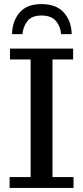

<svg xmlns="http://www.w3.org/2000/svg" viewBox="-20 -920 406 940"><path d="M27 0V-53H130V-629H29V-682H338V-629H237V-53H340V0ZM39 -753Q40 -816 75.5 -858Q111 -900 183 -900Q256 -900 293 -858Q330 -816 331 -753H279Q277 -789 254.5 -816.5Q232 -844 183 -844Q135 -844 114 -816.5Q93 -789 90 -753Z"/></svg>

Font: Montagu Slab 24pt
Style: Regular
Weight: 400
Designer: Florian Karsten
Foundry: Florian Karsten
Version: Version 1.000